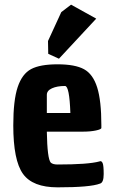

<svg xmlns="http://www.w3.org/2000/svg" viewBox="-20 -788 494 824"><path d="M227 16Q120 16 78.5 -42Q37 -100 37 -250Q37 -358 56 -414.5Q75 -471 113.5 -491.5Q152 -512 227 -512Q302 -512 340.5 -491Q379 -470 397 -413Q415 -356 415 -251Q415 -245 415 -239Q415 -233 391.5 -228Q368 -223 335 -223H181Q183 -106 198 -90Q207 -82 227 -82Q358 -82 406 -95Q408 -96 409 -96Q416 -98 420.5 -88Q425 -78 425 -41Q425 -4 409 0Q368 16 227 16ZM181 -381V-303H282Q278 -419 259 -419Q225 -419 203 -409Q181 -399 181 -381ZM233 -536 187 -557 186 -612 243 -736 285 -768 393 -708Z"/></svg>

Font: Chau Philomene One
Style: Regular
Weight: 400
Designer: Vicente Lamonaca
Foundry: TipoType
Version: Version 1.002